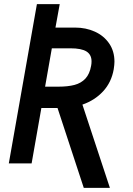

<svg xmlns="http://www.w3.org/2000/svg" viewBox="-20 -787 640 926"><path d="M138 -654 158 -767H268L247.5 -654H342Q394 -654 437.2 -634.5Q480.5 -615 506.2 -577.8Q532 -540.5 532 -489.5Q532 -476 528.5 -453Q517.5 -390 477.2 -346.5Q437 -303 377.5 -282.5L510 119H384L257.5 -266H179.5L132.5 1H22.5ZM419.5 -470Q421.5 -480 421.5 -491Q421.5 -523.5 397 -538.8Q372.5 -554 320 -554H230L197.5 -369H261Q307.5 -369 339.5 -377.5Q371.5 -386 392 -408Q412.5 -430 419.5 -470Z"/></svg>

Font: JuliaMono SemiBold
Style: Italic
Weight: 600
Italic angle: -9°
Monospace: yes
Designer: cormullion
Foundry: corm
Version: Version 0.056; ttfautohint (v1.8.4)